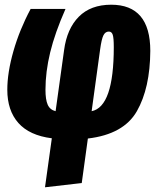

<svg xmlns="http://www.w3.org/2000/svg" viewBox="-20 -571 678 815"><path d="M618 -355Q617 -197 561 -99Q505 -1 353 17L327 206L171 224L200 16Q105 4 58 -49Q11 -102 11 -190Q11 -263 37 -354Q63 -445 110 -533H258Q213 -431 193 -348.5Q173 -266 173 -190Q173 -148 182.5 -126.5Q192 -105 216 -99L252 -358Q264 -449 314.5 -500Q365 -551 452 -551Q618 -551 618 -355ZM405 -361 369 -99Q463 -118 463 -371Q463 -410 458.5 -423.5Q454 -437 442 -437Q427 -437 419 -421Q411 -405 405 -361Z"/></svg>

Font: Fira Sans Extra Condensed ExtraBold
Style: Italic
Weight: 800
Width: 3
Italic angle: -8°
Designer: Carrois Corporate & Edenspiekermann AG
Foundry: Carrois Corporate GbR & Edenspiekermann AG
Version: Version 4.203